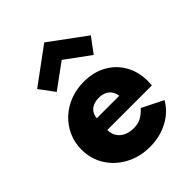

<svg xmlns="http://www.w3.org/2000/svg" viewBox="-242 -980 1123 1123"><g transform="rotate(-45 319.0 -419.0)"><path d="M332.5 16Q248.5 16 181.5 -20Q114.5 -56 75.8 -117.5Q37 -179 37 -256.5Q37 -314 59 -363.2Q81 -412.5 120.5 -449.8Q160 -487 212.8 -507.5Q265.5 -528 327 -528Q407 -528 467.2 -494.8Q527.5 -461.5 561.5 -402.2Q595.5 -343 595.5 -265Q595.5 -258.5 595.2 -253Q595 -247.5 593.5 -231H225Q225 -200 239.5 -177Q254 -154 280.5 -141.2Q307 -128.5 343 -128.5Q376.5 -128.5 401.5 -141.2Q426.5 -154 454.5 -183.5L585.5 -118Q549.5 -55 482.2 -19.5Q415 16 332.5 16ZM230.5 -323H416.5Q413 -348 400.5 -365Q388 -382 368.5 -390.8Q349 -399.5 323 -399.5Q296 -399.5 275.8 -390.5Q255.5 -381.5 244 -364.5Q232.5 -347.5 230.5 -323ZM173.5 -597.5 104.5 -690.5 326.5 -854 548.5 -690.5 479.5 -597.5 326.5 -709.5Z"/></g></svg>

Font: Spartan Thin ExtraBold
Style: Regular
Weight: 800
Version: Version 1.004